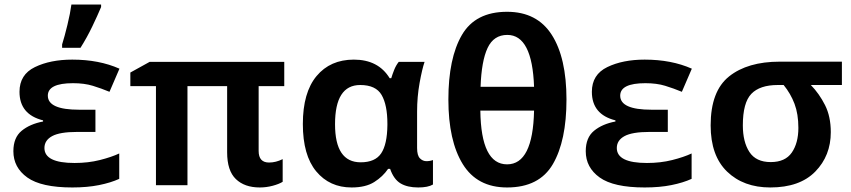

<svg xmlns="http://www.w3.org/2000/svg" viewBox="-20 -817 3755 847"><path d="M401 -333H329Q191 -333 191 -395Q191 -450 302 -450Q352 -450 389.5 -438.5Q427 -427 463 -412L507 -514Q417 -554 299 -554Q202 -554 134 -521Q66 -488 66 -412Q66 -312 170 -286V-281Q112 -270 75.5 -240Q39 -210 39 -150Q39 -78 100.5 -34Q162 10 299 10Q365 10 417 -0.5Q469 -11 506 -28V-140Q472 -124 420.5 -111Q369 -98 309 -98Q176 -98 176 -164Q176 -198 210 -216.5Q244 -235 320 -235H401ZM254 -606H335Q364 -652 387 -700Q410 -748 426 -786V-797H295Q290 -759 277.5 -707.5Q265 -656 254 -621Z M1167 -100Q1121 -100 1121 -151V-437H1234V-544H640L555 -497V-437H668V0H807V-437H982V-145Q982 -64 1020.5 -27Q1059 10 1126 10Q1155 10 1183 2.5Q1211 -5 1227 -15V-115Q1197 -100 1167 -100Z M1531 10Q1593 10 1631 -14Q1669 -38 1692 -72H1701Q1717 -26 1747 -8Q1777 10 1825 10Q1868 10 1890 -3V-111Q1877 -106 1861 -106Q1845 -106 1832.5 -118.5Q1820 -131 1820 -164V-325Q1820 -390 1831 -451Q1842 -512 1853 -544H1739Q1727 -529 1719 -509Q1711 -489 1706 -472H1699Q1649 -554 1541 -554Q1437 -554 1376.5 -481.5Q1316 -409 1316 -270Q1316 -132 1375 -61Q1434 10 1531 10ZM1571 -101Q1458 -101 1458 -269Q1458 -442 1569 -442Q1638 -442 1663.5 -398Q1689 -354 1689 -271V-265Q1688 -180 1661.5 -140.5Q1635 -101 1571 -101Z M2479 -378Q2479 -562 2414 -663.5Q2349 -765 2217 -765Q2077 -765 2017.5 -662.5Q1958 -560 1958 -378Q1958 -196 2021.5 -93Q2085 10 2217 10Q2359 10 2419 -93Q2479 -196 2479 -378ZM2218 -663Q2328 -663 2336 -434H2100Q2104 -548 2131 -605.5Q2158 -663 2218 -663ZM2217 -92Q2102 -92 2099 -329H2336Q2331 -92 2217 -92Z M2926 -333H2854Q2716 -333 2716 -395Q2716 -450 2827 -450Q2877 -450 2914.5 -438.5Q2952 -427 2988 -412L3032 -514Q2942 -554 2824 -554Q2727 -554 2659 -521Q2591 -488 2591 -412Q2591 -312 2695 -286V-281Q2637 -270 2600.5 -240Q2564 -210 2564 -150Q2564 -78 2625.5 -34Q2687 10 2824 10Q2890 10 2942 -0.5Q2994 -11 3031 -28V-140Q2997 -124 2945.5 -111Q2894 -98 2834 -98Q2701 -98 2701 -164Q2701 -198 2735 -216.5Q2769 -235 2845 -235H2926Z M3645 -234Q3645 -303 3619.5 -353.5Q3594 -404 3557 -442H3694V-545H3420Q3278 -545 3196.5 -480Q3115 -415 3115 -264Q3115 -130 3187.5 -60Q3260 10 3378 10Q3508 10 3576.5 -60Q3645 -130 3645 -234ZM3257 -264Q3257 -364 3294.5 -403Q3332 -442 3411 -442H3437Q3468 -404 3485 -359Q3502 -314 3502 -253Q3502 -186 3473 -144Q3444 -102 3380 -102Q3315 -102 3286 -146.5Q3257 -191 3257 -264Z"/></svg>

Font: Noto Sans UI
Style: Bold
Weight: 700
Designer: Monotype Design Team
Foundry: Monotype Imaging Inc.
Version: Version 1.901